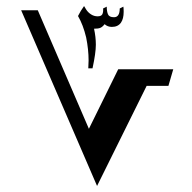

<svg xmlns="http://www.w3.org/2000/svg" viewBox="-20 -615 635 635"><path d="M389 -576Q389 -553 380 -540Q370 -526 350 -526Q336 -526 326 -535Q319 -526 312 -523Q305 -520 291 -520Q297 -493 297 -467Q297 -440 286 -389H272L273 -415Q273 -451 265 -491Q255 -533 238 -562Q247 -580 258 -595Q259 -593 265 -583.5Q271 -574 281 -567.5Q291 -561 303 -561Q315 -561 318.5 -568Q322 -575 321 -587L333 -593Q333 -578 337 -568Q341 -558 357 -558Q376 -558 376 -587L388 -593Q389 -588 389 -576ZM553 -386 537 -331H465L301 0L50 -581H105L274 -189L371 -386Z"/></svg>

Font: Mirza Medium
Style: Regular
Weight: 500
Designer: Arabic design by Kourosh Beigpour, Latin design by Eduardo Tunni, engineering by Lasse Fister
Version: Version 1.0010g